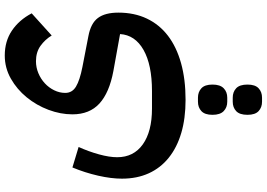

<svg xmlns="http://www.w3.org/2000/svg" viewBox="-177 -382 1120 806"><g transform="rotate(-90 383.0 21.0)"><path d="M367 240Q289 240 228 222Q167 204 124 169.5Q81 135 58.5 85.5Q36 36 36 -27Q36 -72 48.5 -127Q61 -182 83 -235L169 -209Q150 -167 138 -123.5Q126 -80 126 -47Q126 22 180 60.5Q234 99 330 99H404Q514 99 576.5 63.5Q639 28 643 -35L488 -63Q397 -80 351.5 -121.5Q306 -163 306 -235Q306 -285 325 -335.5Q344 -386 377.5 -427Q411 -468 456 -493.5Q501 -519 553 -519Q613 -519 657.5 -489Q702 -459 730 -406L637 -322Q620 -350 593.5 -369Q567 -388 529 -388Q503 -388 479 -378Q455 -368 436.5 -351Q418 -334 407 -311.5Q396 -289 396 -265Q396 -236 422.5 -220Q449 -204 505 -193L634 -168Q688 -158 710.5 -128Q733 -98 733 -42Q733 25 708 77.5Q683 130 636 166Q589 202 521 221Q453 240 367 240ZM359 561Q335 561 319.5 546.5Q304 532 304 500Q304 467 319.5 452.5Q335 438 359 438H376Q400 438 415.5 452.5Q431 467 431 500Q431 532 415.5 546.5Q400 561 376 561ZM359 415Q335 415 319.5 400Q304 385 304 353Q304 321 319.5 306.5Q335 292 359 292H376Q400 292 415.5 306.5Q431 321 431 353Q431 385 415.5 400Q400 415 376 415Z"/></g></svg>

Font: IBM Plex Sans Arabic SemiBold
Style: Regular
Weight: 600
Designer: Mike Abbink, Paul van der Laan, Pieter van Rosmalen, Wael Morcos, Khajak Apelian
Foundry: Bold Monday
Version: Version 1.1